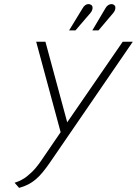

<svg xmlns="http://www.w3.org/2000/svg" viewBox="-20 -903 666 934"><path d="M420 -840Q426 -847 428.5 -854.5Q431 -862 430 -869Q429 -876 422 -880Q415 -884 407.5 -883Q400 -882 393.5 -877Q387 -872 382 -863L316 -755H347ZM531 -840Q537 -847 539.5 -854.5Q542 -862 541 -869Q540 -876 533 -880Q527 -884 519.5 -883Q512 -882 505 -877Q498 -872 493 -863L429 -755H459ZM577 -700 307 -308 201 -700H156L275 -260L180 -121Q171 -107 153.5 -86Q136 -65 111 -45Q86 -25 51 -14L73 11Q98 4 117.5 -6Q137 -16 154 -30.5Q171 -45 187.5 -65Q204 -85 222 -111L626 -700Z"/></svg>

Font: Advent Pro Light
Style: Italic
Weight: 300
Italic angle: -12°
Version: Version 3.000